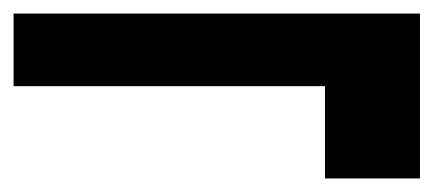

<svg xmlns="http://www.w3.org/2000/svg" viewBox="-28 -458 639 283"><path d="M451 -195V-331H-8V-438H591V-195Z"/></svg>

Font: DM Sans 17pt ExtraBold
Style: Regular
Weight: 800
Version: Version 4.004;gftools[0.9.30]